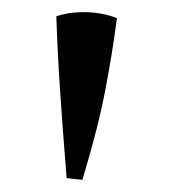

<svg xmlns="http://www.w3.org/2000/svg" viewBox="-20 -771 281 317"><path d="M90 -477Q84 -551 79.5 -617Q75 -683 73 -744Q93 -751 118 -751Q132 -751 146.5 -748.5Q161 -746 173 -741Q166 -686 154 -623Q142 -560 116 -474Z"/></svg>

Font: Ruwudu
Style: Regular
Weight: 400
Designer: Becca Hirsbrunner Spalinger
Foundry: SIL International
Version: Version 3.000